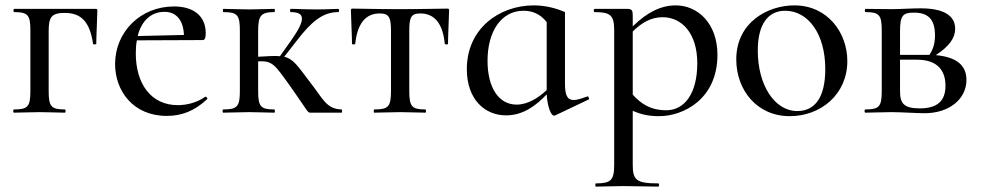

<svg xmlns="http://www.w3.org/2000/svg" viewBox="-20 -419 3649 714"><path d="M334 -386H33C29 -386 29 -374 33 -374C84 -374 93 -363 93 -305V-81C93 -23 84 -12 32 -12C28 -12 28 0 32 0C59 0 93 -2 128 -2C162 -2 195 0 221 0C225 0 225 -12 221 -12C170 -12 161 -23 161 -81V-303C161 -355 171 -371 221 -371C280 -371 314 -340 326 -256C326 -253 338 -253 338 -256C338 -282 341 -337 342 -377C342 -385 342 -386 334 -386Z M743 -59C712 -37 674 -28 641 -28C542 -28 485 -107 485 -220C485 -238 486 -254 489 -269L734 -270C743 -270 745 -281 745 -296C745 -357 703 -395 627 -395C502 -395 408 -300 408 -181C408 -81 475 12 600 12C654 12 702 -5 750 -50C754 -53 747 -61 743 -59ZM592 -375C636 -375 662 -343 664 -289L492 -285C506 -341 541 -375 592 -375Z M1250 -12C1192 -14 1181 -53 1131 -116C1085 -177 1070 -200 1037 -208L1083 -267C1139 -340 1181 -374 1238 -374C1242 -374 1242 -386 1238 -386C1217 -386 1199 -384 1161 -384C1107 -384 1093 -386 1061 -386C1058 -386 1058 -374 1061 -374C1116 -374 1117 -346 1063 -269L1021 -210C1002 -212 977 -210 940 -208V-303C940 -360 949 -374 1000 -374C1003 -374 1003 -386 1000 -386C975 -386 941 -384 907 -384C872 -384 838 -386 811 -386C808 -386 808 -374 811 -374C863 -374 872 -363 872 -305V-81C872 -23 863 -12 810 -12C807 -12 807 0 810 0C838 0 872 -2 907 -2C941 -2 974 0 1000 0C1003 0 1003 -12 1000 -12C949 -12 940 -23 940 -81V-191C994 -193 1000 -181 1061 -96C1131 3 1122 0 1137 0H1250C1253 0 1253 -12 1250 -12Z M1372 0C1400 0 1434 -2 1469 -2C1502 -2 1536 0 1562 0C1565 0 1565 -12 1562 -12C1511 -12 1502 -23 1502 -81V-303C1502 -354 1508 -369 1543 -369C1596 -369 1627 -331 1634 -256C1635 -253 1646 -253 1646 -256C1646 -282 1649 -338 1650 -378C1650 -386 1650 -387 1642 -387C1616 -387 1556 -385 1465 -385C1375 -385 1318 -387 1293 -387C1285 -387 1285 -386 1285 -378C1286 -338 1289 -282 1289 -256C1289 -253 1301 -253 1301 -256C1309 -331 1339 -369 1392 -369C1427 -369 1434 -354 1434 -303V-81C1434 -23 1425 -12 1372 -12C1369 -12 1369 0 1372 0Z M2163 -60C2141 -52 2125 -47 2114 -47C2090 -47 2081 -64 2081 -108V-374C2047 -389 2007 -399 1965 -399C1837 -399 1716 -313 1716 -162C1716 -49 1783 10 1862 10C1926 10 1974 -27 2013 -68C2016 -19 2030 11 2040 11C2042 11 2043 11 2045 10L2169 -49C2173 -52 2168 -63 2163 -60ZM1901 -30C1834 -30 1793 -94 1793 -193C1793 -301 1843 -379 1927 -379C1960 -379 1989 -367 2013 -337V-84C1983 -56 1944 -30 1901 -30Z M2493 -399C2440 -399 2388 -375 2333 -321V-361C2333 -380 2330 -386 2313 -386H2191C2187 -386 2187 -374 2191 -374C2251 -374 2264 -362 2264 -305V194C2264 251 2252 263 2196 263C2193 263 2193 275 2196 275C2223 275 2259 273 2298 273C2347 273 2392 275 2428 275C2432 275 2432 263 2428 263C2347 263 2333 251 2333 194V-7C2365 7 2393 13 2431 13C2522 13 2648 -51 2648 -215C2648 -332 2575 -399 2493 -399ZM2458 -9C2399 -9 2364 -33 2333 -67V-302C2365 -333 2399 -355 2444 -355C2515 -355 2573 -296 2573 -184C2573 -69 2524 -9 2458 -9Z M2917 13C3031 13 3131 -67 3131 -192C3131 -297 3058 -399 2934 -399C2835 -399 2718 -336 2718 -198C2718 -85 2794 13 2917 13ZM2945 -6C2860 -6 2798 -103 2798 -231C2798 -329 2836 -379 2900 -379C2984 -379 3049 -295 3049 -162C3049 -56 3010 -6 2945 -6Z M3460 -214C3509 -246 3532 -277 3532 -312C3532 -363 3486 -388 3404 -388C3368 -388 3328 -385 3294 -385C3259 -385 3225 -386 3199 -386C3195 -386 3195 -374 3199 -374C3250 -374 3259 -363 3259 -305V-81C3259 -23 3250 -12 3198 -12C3194 -12 3194 0 3198 0C3225 0 3259 -2 3294 -2C3332 -2 3388 2 3419 2C3509 2 3574 -50 3574 -122C3574 -177 3536 -207 3460 -214ZM3379 -372C3431 -372 3457 -348 3457 -287C3457 -256 3449 -233 3436 -215H3425H3327V-303C3327 -362 3338 -372 3379 -372ZM3401 -16C3340 -16 3327 -35 3327 -81V-197H3390C3467 -197 3496 -156 3496 -100C3496 -45 3467 -16 3401 -16Z"/></svg>

Font: Cormorant Infant Book
Style: Regular
Weight: 500
Designer: Christian Thalmann (Catharsis Fonts)
Version: Version 1.000;PS 002.000;hotconv 1.0.88;makeotf.lib2.5.64775